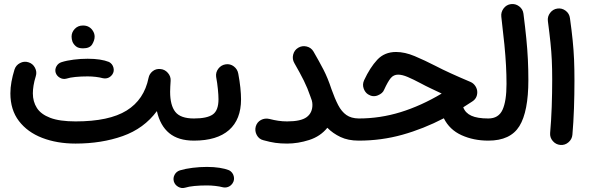

<svg xmlns="http://www.w3.org/2000/svg" viewBox="-20 -667 2936 956"><path d="M31.7 -202.1Q31.7 -230.5 37.1 -260Q42.5 -289.6 52.2 -320.8Q59.1 -342.3 79.6 -353Q100.1 -363.8 121.6 -356.9Q143.1 -350.6 154.1 -329.8Q165 -309.1 158.2 -287.6Q150.4 -262.7 147 -241.2Q143.6 -219.7 143.6 -202.1Q143.6 -161.1 163.6 -129.6Q183.6 -98.1 230.2 -80.3Q276.9 -62.5 356.4 -62.5Q523.4 -62.5 610.6 -116.7Q697.8 -170.9 719.7 -279.3Q723.6 -299.3 740.2 -312.5Q756.8 -325.7 779.3 -323.2Q800.8 -321.3 815.9 -304Q831.1 -286.6 829.6 -264.6Q828.6 -249.5 827.9 -236.1Q827.1 -222.7 827.1 -210Q827.1 -142.6 853 -109.9Q878.9 -77.1 945.3 -77.1H945.8Q968.8 -77.1 984.9 -61Q1001 -44.9 1001 -22Q1001 0.5 984.9 16.8Q968.8 33.2 945.8 33.2H945.3Q867.7 33.2 822.5 -4.2Q777.3 -41.5 761.2 -113.8Q696.8 -26.9 591.1 10.5Q485.4 47.9 356.4 47.9Q263.7 47.9 190.2 19.5Q116.7 -8.8 74.2 -64.5Q31.7 -120.1 31.7 -202.1ZM336.4 -484.9Q336.4 -506.3 352.3 -523.2Q368.2 -540 393.1 -540Q410.6 -540 422.9 -532.7Q435.1 -525.4 441.9 -514.2Q451.2 -500.5 451.2 -484.4Q451.2 -466.8 439.2 -446.5Q427.2 -426.3 393.6 -426.3Q370.1 -426.3 358.2 -436.3Q346.2 -446.3 340.8 -459.5Q336.4 -472.2 336.4 -484.9ZM257.3 -304.7Q252.4 -321.3 261 -336.7Q269.5 -352.1 286.1 -357.4Q312 -365.7 347.2 -370.1Q382.3 -374.5 416.5 -374.5Q482.9 -374.5 522.9 -358.4Q540 -349.1 544.9 -330.3Q549.8 -311.5 539.1 -295.9Q521 -271.5 491.2 -277.8Q477.5 -281.7 457 -284.2Q436.5 -286.6 416.5 -286.6Q383.8 -286.6 356 -283.9Q328.1 -281.2 310.5 -275.4Q293.9 -271 278.3 -279.8Q262.7 -288.6 257.3 -304.7Z M890.6 -22Q890.6 -44.9 907 -61Q923.3 -77.1 945.8 -77.1Q1011.2 -77.1 1039.6 -97.2Q1067.9 -117.2 1067.9 -172.9Q1067.9 -192.4 1064.9 -222.9Q1062 -253.4 1056.2 -284.2Q1053.2 -306.6 1067.1 -325Q1081.1 -343.3 1103.5 -346.7Q1126.5 -350.1 1144.5 -336.2Q1162.6 -322.3 1166.5 -299.8Q1173.3 -263.7 1176.8 -230.5Q1180.2 -197.3 1180.2 -172.4Q1180.2 -72.3 1120.4 -19.5Q1060.5 33.2 945.8 33.2Q923.3 33.2 907 16.8Q890.6 0.5 890.6 -22ZM845.7 236.8Q840.8 219.2 849.4 203.1Q857.9 187 876 181.2Q903.3 172.9 939.2 168.5Q975.1 164.1 1010.3 164.1Q1044.9 164.1 1073 168.5Q1101.1 172.9 1120.6 180.7Q1138.7 190.4 1143.8 210Q1148.9 229.5 1137.7 246.1Q1128.4 259.3 1115.2 263.9Q1102.1 268.6 1087.9 265.1Q1073.7 261.2 1052.5 258.8Q1031.2 256.3 1010.3 256.3Q977.1 256.3 948.5 259Q919.9 261.7 901.4 267.6Q883.8 272.5 867.4 263.2Q851.1 253.9 845.7 236.8Z M1253.4 -37.1Q1259.8 -59.1 1279.3 -69.6Q1298.8 -80.1 1321.8 -74.7Q1344.7 -68.8 1365.5 -65.7Q1386.2 -62.5 1409.7 -62.5Q1478 -62.5 1506.8 -83.7Q1535.6 -105 1535.6 -145Q1535.6 -155.8 1532.7 -166.5Q1529.3 -175.8 1525.4 -187Q1511.7 -227.5 1492.7 -265.9Q1473.6 -304.2 1445.8 -352.5Q1434.1 -372.6 1439.7 -395Q1445.3 -417.5 1464.8 -429.2Q1484.4 -440.9 1506.8 -435.5Q1529.3 -430.2 1541 -410.2Q1568.8 -362.3 1590.6 -320.3Q1612.3 -278.3 1630.4 -223.1Q1647 -176.3 1663.8 -143.8Q1680.7 -111.3 1704.6 -94.5Q1728.5 -77.6 1766.1 -77.1H1766.6Q1789.6 -77.1 1805.7 -61Q1821.8 -44.9 1821.8 -22Q1821.8 0.5 1805.7 16.8Q1789.6 33.2 1766.6 33.2H1766.1Q1713.4 33.2 1675.3 15.1Q1637.2 -2.9 1609.9 -30.8Q1575.2 12.2 1519.5 30Q1463.9 47.9 1409.7 47.9Q1377 47.9 1350.8 44.2Q1324.7 40.5 1291.5 31.2Q1269.5 25.9 1258.5 5.4Q1247.6 -15.1 1253.4 -37.1Z M1952.1 -408.2Q1995.6 -408.2 2044.9 -387.5Q2094.2 -366.7 2147.5 -339.4Q2182.1 -321.3 2225.6 -301.5Q2269 -281.7 2323.2 -258.8Q2337.9 -252.4 2347.2 -238Q2356.4 -223.6 2356.4 -208Q2356.4 -177.2 2330.6 -161.1Q2308.1 -146.5 2286.6 -132.8Q2296.9 -104.5 2326.9 -90.8Q2356.9 -77.1 2411.1 -77.1H2411.6Q2434.6 -77.1 2450.7 -61Q2466.8 -44.9 2466.8 -22Q2466.8 0.5 2450.7 16.8Q2434.6 33.2 2411.6 33.2H2411.1Q2337.9 33.2 2278.1 6.1Q2218.3 -21 2189.9 -78.1Q2088.4 -25.4 1983.6 3.9Q1878.9 33.2 1766.6 33.2Q1743.7 33.2 1727.3 16.8Q1710.9 0.5 1710.9 -22Q1710.9 -44.4 1727.3 -60.8Q1743.7 -77.1 1766.6 -77.1Q1872.6 -77.1 1974.6 -108.6Q2076.7 -140.1 2179.2 -201.2Q2150.4 -214.8 2124.5 -227.1Q2098.6 -239.3 2075.2 -252Q2037.6 -272 2010 -283.7Q1982.4 -295.4 1962.4 -295.4Q1939.9 -295.4 1925.5 -278.1Q1911.1 -260.7 1892.6 -220.2Q1885.7 -202.1 1861.1 -192.1Q1836.4 -182.1 1812.5 -197.3Q1797.4 -207 1790.5 -227.1Q1783.7 -247.1 1793 -267.6Q1822.3 -330.6 1858.4 -369.4Q1894.5 -408.2 1952.1 -408.2Z M2356.4 -22Q2356.4 -44.9 2372.8 -61Q2389.2 -77.1 2411.6 -77.1Q2462.4 -77.1 2482.2 -120.4Q2502 -163.6 2502 -249Q2502 -294.9 2499.5 -340.8Q2497.1 -386.7 2491.5 -444.6Q2485.8 -502.4 2476.1 -584Q2473.6 -606.4 2487.5 -625Q2501.5 -643.6 2523.9 -646.5Q2546.4 -649.4 2564.9 -635.5Q2583.5 -621.6 2586.4 -598.6Q2595.2 -529.8 2600.6 -475.1Q2606 -420.4 2608.4 -371.1Q2610.8 -321.8 2610.8 -268.6Q2610.8 -111.3 2566.2 -39.1Q2521.5 33.2 2411.6 33.2Q2389.2 33.2 2372.8 16.8Q2356.4 0.5 2356.4 -22Z M2708 -562Q2705.1 -584.5 2719.2 -603Q2733.4 -621.6 2755.9 -624.5Q2778.3 -627.4 2796.6 -613.5Q2814.9 -599.6 2817.9 -576.7Q2826.7 -513.7 2831.5 -465.1Q2836.4 -416.5 2838.4 -369.9Q2840.3 -323.2 2840.3 -265.1Q2840.3 -197.3 2837.9 -127Q2835.4 -56.6 2830.1 3.9Q2828.1 26.4 2810.5 41.5Q2793 56.6 2770 54.7Q2747.6 52.7 2732.4 35.2Q2717.3 17.6 2719.2 -4.9Q2724.6 -65.4 2727.1 -135Q2729.5 -204.6 2729.5 -270.5Q2729.5 -324.7 2727.5 -366.9Q2725.6 -409.2 2720.9 -454.3Q2716.3 -499.5 2708 -562Z"/></svg>

Font: Mikhak SemiBold
Style: Regular
Weight: 600
Designer: Amin Abedi
Version: Version 3.3